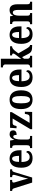

<svg xmlns="http://www.w3.org/2000/svg" viewBox="1905 -2706 810 4661"><g transform="rotate(-90 2310.5 -375.0)"><path d="M71 -437 209 0H332L457 -412C474 -470 485 -485 512 -485H530V-536H341V-485H354C384 -485 397 -472 397 -452C397 -433 393 -417 386 -393L330 -200C319 -162 310 -122 304 -96C299 -129 288 -175 275 -219L219 -406C214 -421 210 -436 210 -452C210 -473 222 -485 251 -485H273V-536H6V-485C44 -485 58 -476 71 -437Z M798 10C926 10 977 -52 977 -102C977 -124 964 -138 947 -144C927 -97 891 -60 831 -60C752 -60 711 -121 709 -259H994V-307C994 -465 916 -548 788 -548C649 -548 570 -453 570 -265C570 -91 647 10 798 10ZM858 -319H711C712 -428 743 -487 791 -487C839 -487 858 -423 858 -319Z M1047 0H1341V-51H1313C1279 -51 1254 -59 1254 -118V-275C1254 -360 1277 -459 1325 -459C1358 -459 1366 -431 1366 -376C1436 -376 1477 -404 1477 -461C1477 -512 1449 -547 1384 -547C1314 -547 1278 -507 1251 -436H1247L1230 -536H1052V-485H1055C1093 -485 1116 -476 1116 -417V-123C1116 -60 1090 -51 1051 -51H1047Z M1505 0H1924L1929 -177H1877L1871 -144C1861 -83 1843 -62 1796 -62H1659L1919 -494V-536H1539L1528 -379H1582L1588 -403C1601 -457 1616 -474 1658 -474H1764L1505 -41Z M2220 10C2371 10 2449 -82 2449 -270C2449 -457 2363 -548 2223 -548C2072 -548 1993 -457 1993 -270C1993 -82 2079 10 2220 10ZM2222 -51C2157 -51 2133 -126 2133 -270C2133 -414 2156 -487 2221 -487C2286 -487 2310 -414 2310 -270C2310 -126 2287 -51 2222 -51Z M2758 10C2886 10 2937 -52 2937 -102C2937 -124 2924 -138 2907 -144C2887 -97 2851 -60 2791 -60C2712 -60 2671 -121 2669 -259H2954V-307C2954 -465 2876 -548 2748 -548C2609 -548 2530 -453 2530 -265C2530 -91 2607 10 2758 10ZM2818 -319H2671C2672 -428 2703 -487 2751 -487C2799 -487 2818 -423 2818 -319Z M3005 0H3287V-51H3275C3252 -51 3215 -59 3215 -116V-196L3254 -244L3326 -105C3372 -15 3407 0 3537 0H3549V-51H3546C3518 -51 3494 -80 3462 -135L3346 -335L3396 -401C3440 -460 3477 -488 3518 -488V-536H3297V-488C3326 -488 3342 -477 3342 -460C3342 -451 3340 -435 3318 -407L3211 -265C3212 -275 3215 -342 3215 -377V-760H3005V-709H3017C3039 -709 3077 -701 3077 -647V-117C3077 -59 3040 -51 3017 -51H3005Z M3805 10C3933 10 3984 -52 3984 -102C3984 -124 3971 -138 3954 -144C3934 -97 3898 -60 3838 -60C3759 -60 3718 -121 3716 -259H4001V-307C4001 -465 3923 -548 3795 -548C3656 -548 3577 -453 3577 -265C3577 -91 3654 10 3805 10ZM3865 -319H3718C3719 -428 3750 -487 3798 -487C3846 -487 3865 -423 3865 -319Z M4054 0H4325V-51H4321C4283 -51 4261 -59 4261 -116V-311C4261 -393 4279 -469 4337 -469C4386 -469 4401 -418 4401 -333V0H4599V-51H4595C4556 -51 4538 -60 4538 -122V-354C4538 -490 4488 -548 4395 -548C4325 -548 4288 -519 4262 -463H4258L4246 -536H4059V-485H4063C4101 -485 4124 -476 4124 -420V-120C4124 -60 4099 -51 4060 -51H4054Z"/></g></svg>

Font: Noto Serif Devanagari Condensed
Style: Bold
Weight: 700
Width: 3
Designer: Universal Thirst, Indian Type Foundry and the Monotype Design Team
Foundry: Monotype Imaging Inc.
Version: Version 2.004